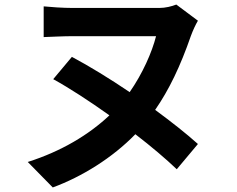

<svg xmlns="http://www.w3.org/2000/svg" viewBox="-20 -758 1040 844"><path d="M755 -738C735 -730 707 -723 680 -723H301C256 -723 201 -727 172 -730V-595C201 -596 260 -599 301 -599H666C648 -528 607 -435 550 -353C463 -412 373 -467 296 -508L214 -410C285 -371 374 -313 461 -251C371 -166 250 -93 102 -46L212 66C340 19 474 -64 575 -168C645 -114 709 -60 757 -14L850 -125C800 -170 734 -222 662 -275C723 -363 773 -467 819 -600C829 -627 840 -650 850 -667Z"/></svg>

Font: Noto Sans CJK JP Bold
Style: Regular
Weight: 700
Designer: Ryoko NISHIZUKA (kana & ideographs); Paul D. Hunt (Latin, Greek & Cyrillic); Wenlong ZHANG (bopomofo); Sandoll Communica
Foundry: Adobe Systems Incorporated
Version: Version 1.004;PS 1.004;hotconv 1.0.82;makeotf.lib2.5.63406